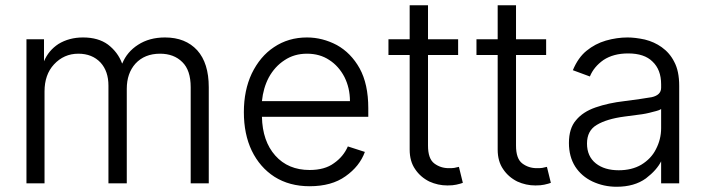

<svg xmlns="http://www.w3.org/2000/svg" viewBox="-20 -698 2694 733"><path d="M148 -548V-464Q165 -505 203 -530Q244 -555 297 -555Q355 -555 392 -528Q430 -499 446 -456H447Q465 -500 507 -527Q550 -555 610 -555Q688 -555 733 -506Q777 -457 777 -365V2H708V-365Q708 -430 676 -461Q644 -493 591 -493Q532 -493 497 -455Q464 -418 464 -359V2H394V-371Q394 -426 364 -459Q332 -493 279 -493Q224 -493 186 -452Q150 -413 150 -349V2H81V-548Z M1028 -23Q972 -59 941 -123Q911 -186 911 -270Q911 -353 941 -417Q973 -483 1026 -518Q1081 -555 1152 -555Q1211 -555 1266 -526Q1320 -496 1353 -437Q1386 -377 1386 -285V-252H980Q982 -159 1031 -104Q1080 -49 1162 -49Q1220 -49 1255 -75Q1291 -100 1308 -139L1373 -118Q1353 -63 1299 -25Q1246 13 1162 13Q1085 13 1028 -23ZM1295 -404Q1273 -446 1237 -469Q1201 -493 1152 -493Q1103 -493 1066 -468Q1029 -444 1006 -402Q985 -362 980 -312H1316Q1316 -362 1295 -404Z M1614 -488V-142Q1614 -92 1638 -74Q1662 -56 1693 -56Q1708 -56 1714 -57L1732 -61L1747 0Q1740 3 1722 7Q1709 10 1688 10Q1652 10 1619 -5Q1585 -22 1565 -52Q1544 -82 1544 -127V-488H1463V-548H1544V-678H1614V-548H1729V-488Z M1950 -488V-142Q1950 -92 1974 -74Q1998 -56 2029 -56Q2044 -56 2050 -57L2068 -61L2083 0Q2076 3 2058 7Q2045 10 2024 10Q1988 10 1955 -5Q1921 -22 1901 -52Q1880 -82 1880 -127V-488H1799V-548H1880V-678H1950V-548H2065V-488Z M2242 -5Q2200 -25 2176 -62Q2152 -100 2152 -152Q2152 -208 2179 -239Q2205 -271 2254 -288Q2303 -305 2364 -312Q2434 -321 2468 -327Q2504 -335 2504 -363V-376Q2504 -432 2471 -463Q2440 -494 2378 -494Q2322 -494 2284 -469Q2247 -443 2232 -406L2167 -430Q2187 -478 2219 -504Q2252 -531 2293 -543Q2335 -555 2376 -555Q2405 -555 2442 -547Q2478 -538 2506 -518Q2537 -496 2554 -462Q2573 -427 2573 -370V2H2504V-84H2505Q2488 -49 2446 -17Q2402 15 2334 15Q2285 15 2242 -5ZM2428 -69Q2466 -92 2484 -128Q2504 -166 2504 -209V-282Q2499 -277 2473 -271Q2445 -263 2417 -260Q2375 -254 2364 -253Q2296 -244 2258 -221Q2221 -199 2221 -150Q2221 -101 2255 -74Q2288 -48 2342 -48Q2392 -48 2428 -69Z"/></svg>

Font: Sinter Normal
Style: Regular
Weight: 350
Foundry: Adobe & rsms
Version: Version 1.000